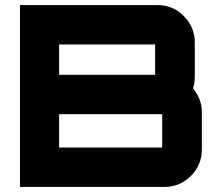

<svg xmlns="http://www.w3.org/2000/svg" viewBox="-20 -740 872 760"><path d="M751 -572V-437Q751 -409 744 -391Q779 -347 779 -297V-148Q779 -87 735.5 -43.5Q692 0 630 0H59V-720H603Q664 -720 707.5 -676.5Q751 -633 751 -572ZM214 -288V-156H622V-288ZM214 -564V-444H594V-564Z"/></svg>

Font: Orbitron
Style: Black
Weight: 900
Designer: Matt McInerney
Foundry: Matt McInerney
Version: 1.000